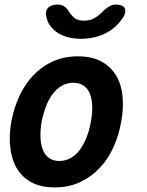

<svg xmlns="http://www.w3.org/2000/svg" viewBox="-20 -805 640 835"><path d="M218 10Q157 10 116 -12.5Q75 -35 52.5 -74Q30 -113 24.5 -165Q19 -217 29 -275Q40 -334 63.5 -385.5Q87 -437 123.5 -476Q160 -515 209 -537.5Q258 -560 319 -560Q380 -560 421 -537.5Q462 -515 485 -476.5Q508 -438 513 -386Q518 -334 507 -275Q497 -217 473.5 -165Q450 -113 413 -74Q376 -35 327.5 -12.5Q279 10 218 10ZM238 -105Q265 -105 288 -118Q311 -131 328 -154.5Q345 -178 357 -209Q369 -240 375 -275Q382 -311 381 -342Q380 -373 371.5 -396Q363 -419 344.5 -432Q326 -445 299 -445Q271 -445 248.5 -432Q226 -419 208.5 -395.5Q191 -372 179.5 -341Q168 -310 161 -275Q155 -240 156 -209Q157 -178 166 -154.5Q175 -131 193 -118Q211 -105 238 -105ZM181 -735Q176 -758 189.5 -771.5Q203 -785 231 -785Q241 -785 248.5 -782.5Q256 -780 261 -776Q272 -768 279 -755.5Q286 -743 298 -732Q314 -715 346 -715Q377 -715 400 -732Q415 -742 426 -754Q437 -766 450 -774Q458 -779 465.5 -782Q473 -785 484 -785Q512 -785 521 -771.5Q530 -758 519 -735Q500 -703 468 -678Q412 -637 332 -636Q253 -637 211 -678Q186 -703 181 -735Z"/></svg>

Font: Maple Mono
Style: Bold Italic
Weight: 700
Italic angle: -10°
Monospace: yes
Designer: subframe7536
Version: Version 7.000